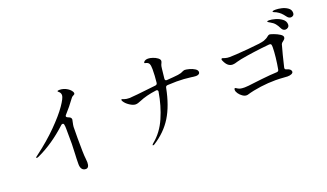

<svg xmlns="http://www.w3.org/2000/svg" viewBox="-77 -1306 3153 1854"><g transform="rotate(-20 1500.0 -378.5)"><path d="M701 -699Q701 -692 698 -689Q695 -686 687 -682Q686 -681 678 -677Q670 -673 663 -663Q610 -590 555 -530Q548 -523 548 -516Q548 -508 559 -503Q567 -500 581 -493Q597 -484 597 -466Q597 -459 592 -442Q585 -411 584 -394V-373Q583 -352 583 -281Q583 -111 589 -69Q592 -47 592 -29Q592 28 557 28Q532 28 518.5 10Q505 -8 505 -41Q505 -73 506 -97.5Q507 -122 508 -140Q512 -212 512 -246L511 -402Q511 -430 507 -447Q504 -459 493 -459Q485 -459 478 -452Q330 -315 170 -241Q156 -235 150 -235Q143 -235 143 -238Q143 -245 163 -258Q290 -353 386 -449.5Q482 -546 533 -619.5Q584 -693 584 -721Q584 -742 570 -756Q566 -760 561 -764Q556 -768 556 -770Q556 -778 576 -778Q621 -778 659 -753Q675 -743 688 -727.5Q701 -712 701 -699Z M1903 -480Q1903 -466 1892 -459Q1881 -452 1863 -452Q1852 -452 1837.5 -454Q1823 -456 1817 -457Q1744 -467 1668 -467Q1625 -467 1575 -464Q1556 -463 1553 -444Q1519 -270 1450 -158Q1381 -46 1259 31Q1251 35 1246 35Q1241 35 1241 31Q1241 27 1253 16Q1345 -58 1397 -177.5Q1449 -297 1471 -432L1472 -437Q1472 -446 1466 -450.5Q1460 -455 1450 -453Q1347 -439 1280 -410Q1244 -394 1223 -394Q1197 -394 1162 -417Q1127 -440 1111 -468Q1107 -474 1107 -480Q1107 -483 1108.5 -485.5Q1110 -488 1112 -488Q1114 -488 1120.5 -485Q1127 -482 1133 -480Q1156 -472 1188 -472Q1217 -472 1462 -500Q1481 -502 1483 -521Q1491 -592 1491 -658Q1491 -695 1483 -713Q1475 -731 1446 -737Q1445 -737 1442 -738Q1439 -739 1438 -740Q1437 -741 1437 -743Q1437 -752 1449.5 -760.5Q1462 -769 1483 -769Q1503 -769 1530.5 -760Q1558 -751 1578 -736Q1598 -721 1598 -705Q1598 -696 1591 -682Q1590 -680 1585.5 -670Q1581 -660 1578 -633Q1575 -595 1567 -533V-529Q1567 -510 1587 -512Q1595 -513 1652.5 -517Q1710 -521 1735 -529Q1743 -531 1758 -539Q1761 -540 1767 -542.5Q1773 -545 1779 -545Q1795 -545 1825.5 -537Q1856 -529 1879.5 -514Q1903 -499 1903 -480Z M2953 -706Q2953 -688 2942.5 -679.5Q2932 -671 2919 -671Q2897 -671 2880 -694Q2860 -721 2844 -736Q2828 -751 2803 -765Q2794 -769 2782 -774Q2770 -779 2770 -783Q2770 -792 2806 -792Q2829 -792 2863.5 -784.5Q2898 -777 2925.5 -757.5Q2953 -738 2953 -706ZM2869 -617Q2869 -598 2856.5 -588Q2844 -578 2829 -578Q2818 -578 2807.5 -584.5Q2797 -591 2790 -606Q2776 -636 2759 -656.5Q2742 -677 2714 -692Q2704 -697 2696.5 -702.5Q2689 -708 2689 -711Q2689 -717 2710 -717Q2733 -717 2771 -706.5Q2809 -696 2839 -673.5Q2869 -651 2869 -617ZM2791 -515Q2791 -504 2785 -496.5Q2779 -489 2767 -480Q2751 -469 2747 -458Q2721 -367 2691 -239Q2690 -237 2690 -232Q2690 -217 2707 -214Q2751 -202 2751 -174Q2751 -162 2735 -154Q2719 -146 2692 -146L2660 -148Q2610 -152 2569 -152Q2495 -152 2416 -141.5Q2337 -131 2270 -111L2258 -110Q2239 -110 2217.5 -125Q2196 -140 2182 -160.5Q2168 -181 2168 -197Q2168 -214 2177 -214Q2180 -214 2185 -211Q2203 -198 2219.5 -193Q2236 -188 2268 -188Q2297 -188 2370 -198L2447 -207Q2545 -218 2608 -220Q2627 -221 2630 -240Q2640 -294 2647 -356Q2654 -418 2654 -461Q2654 -482 2650 -489.5Q2646 -497 2631 -497Q2621 -497 2544.5 -488Q2468 -479 2392 -467Q2316 -455 2287 -446Q2254 -435 2235 -435Q2208 -435 2188 -452Q2168 -469 2153 -504Q2149 -512 2149 -519Q2149 -527 2158 -527H2162Q2168 -525 2174 -523Q2180 -521 2186 -519Q2206 -513 2231 -513Q2280 -513 2421.5 -525Q2563 -537 2594 -548Q2625 -559 2645 -577Q2650 -581 2655.5 -584Q2661 -587 2666 -587Q2675 -587 2707 -575.5Q2739 -564 2765 -547.5Q2791 -531 2791 -515Z"/></g></svg>

Font: Shippori Mincho B1 Medium
Style: Regular
Weight: 500
Designer: FONTDASU
Foundry: FONTDASU / Google Inc. / but / Adobe
Version: Version 3.110; ttfautohint (v1.8.3)